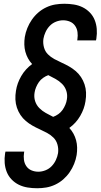

<svg xmlns="http://www.w3.org/2000/svg" viewBox="-20 -851 540 1022"><path d="M178 151Q152 151 127 147Q102 143 80.5 132.5Q59 122 42 104.5Q25 87 16 64.5Q7 42 5 17Q3 -8 7 -34L9 -44H109L108 -38Q105 -19 107.5 0Q110 19 120.5 34Q131 49 148 56Q165 63 184 63Q203 63 222 55.5Q241 48 255 33.5Q269 19 277.5 0.5Q286 -18 289 -36Q292 -59 286 -81Q280 -103 265 -118Q250 -133 230.5 -143.5Q211 -154 191 -163Q171 -172 152.5 -182.5Q134 -193 117.5 -207Q101 -221 89 -239Q77 -257 70 -278Q63 -299 62 -321.5Q61 -344 65 -368Q68 -388 75 -407.5Q82 -427 93 -446Q104 -465 118.5 -481Q133 -497 151 -510Q138 -524 129 -540.5Q120 -557 115 -575.5Q110 -594 109.5 -614Q109 -634 112 -654Q116 -678 125.5 -701.5Q135 -725 149.5 -746Q164 -767 183.5 -784Q203 -801 226.5 -812Q250 -823 274 -827Q298 -831 322 -831Q348 -831 373 -827Q398 -823 419.5 -812.5Q441 -802 458 -784.5Q475 -767 484 -744.5Q493 -722 495 -697Q497 -672 493 -646L491 -636H391L392 -642Q395 -661 392.5 -680Q390 -699 379.5 -714Q369 -729 352 -736Q335 -743 316 -743Q297 -743 278 -735.5Q259 -728 245 -713.5Q231 -699 222.5 -680.5Q214 -662 211 -644Q208 -621 214 -599Q220 -577 235 -562Q250 -547 269.5 -536.5Q289 -526 309 -517Q329 -508 347.5 -497.5Q366 -487 382.5 -473Q399 -459 411 -441Q423 -423 430 -402Q437 -381 438 -358.5Q439 -336 435 -312Q432 -292 425 -272.5Q418 -253 407 -234Q396 -215 381.5 -199Q367 -183 349 -170Q362 -156 371 -139.5Q380 -123 385 -104.5Q390 -86 390.5 -66Q391 -46 388 -26Q384 -2 374.5 21.5Q365 45 350.5 66Q336 87 316.5 104Q297 121 273.5 132Q250 143 226 147Q202 151 178 151ZM263 -229Q277 -234 290.5 -243.5Q304 -253 313 -266Q322 -279 328 -293.5Q334 -308 336 -322Q340 -346 333 -367.5Q326 -389 310.5 -404.5Q295 -420 276 -430.5Q257 -441 237 -451Q223 -446 209.5 -436.5Q196 -427 187 -414Q178 -401 172 -386.5Q166 -372 164 -358Q160 -334 167 -312.5Q174 -291 189.5 -275.5Q205 -260 224 -249.5Q243 -239 263 -229Z"/></svg>

Font: Iosevka Term Curly Semibold
Style: Italic
Weight: 600
Italic angle: -9°
Designer: Belleve Invis
Foundry: Belleve Invis
Version: Version 32.3.0